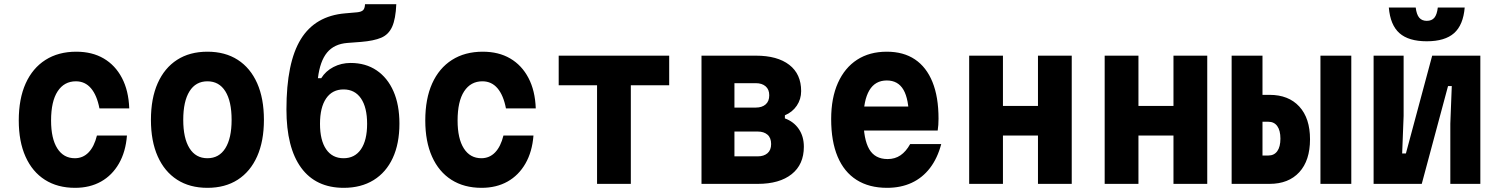

<svg xmlns="http://www.w3.org/2000/svg" viewBox="-20 -882 7190 921"><path d="M340 19Q256 19 195.5 -19.5Q135 -58 102.5 -130.5Q70 -203 70 -304Q70 -408 103 -481.5Q136 -555 198 -594.5Q260 -634 346 -634Q422 -634 477.5 -601.5Q533 -569 565 -508Q597 -447 600 -362H457Q445 -425 416.5 -458.5Q388 -492 344 -492Q288 -492 256.5 -444Q225 -396 225 -304Q225 -217 255 -170Q285 -123 339 -123Q378 -123 405 -151Q432 -179 445 -232H589Q583 -154 550.5 -97.5Q518 -41 464.5 -11Q411 19 340 19Z M975 19Q890 19 829.5 -20Q769 -59 736.5 -132Q704 -205 704 -307Q704 -410 736.5 -483Q769 -556 829.5 -595Q890 -634 975 -634Q1060 -634 1120.5 -595Q1181 -556 1213.5 -483Q1246 -410 1246 -307Q1246 -205 1213.5 -132Q1181 -59 1120.5 -20Q1060 19 975 19ZM975 -123Q1031 -123 1061 -171Q1091 -219 1091 -307Q1091 -396 1061 -444Q1031 -492 975 -492Q919 -492 889 -444Q859 -396 859 -307Q859 -219 889 -171Q919 -123 975 -123Z M1629 19Q1495 19 1424.5 -77.5Q1354 -174 1354 -357Q1354 -582 1423 -694Q1492 -806 1636 -818L1693 -823Q1713 -825 1721.5 -833Q1730 -841 1731 -862H1881Q1878 -791 1861 -753.5Q1844 -716 1808.5 -701Q1773 -686 1712 -681L1646 -676Q1583 -671 1549 -630Q1515 -589 1505 -507H1521Q1542 -541 1579.5 -560.5Q1617 -580 1662 -580Q1734 -580 1786.5 -544.5Q1839 -509 1867.5 -444Q1896 -379 1896 -289Q1896 -193 1864 -124Q1832 -55 1772 -18Q1712 19 1629 19ZM1628 -123Q1682 -123 1711.5 -166Q1741 -209 1741 -288Q1741 -367 1711.5 -410Q1682 -453 1628 -453Q1574 -453 1544.5 -410Q1515 -367 1515 -288Q1515 -209 1544.5 -166Q1574 -123 1628 -123Z M2290 19Q2206 19 2145.5 -19.5Q2085 -58 2052.5 -130.5Q2020 -203 2020 -304Q2020 -408 2053 -481.5Q2086 -555 2148 -594.5Q2210 -634 2296 -634Q2372 -634 2427.5 -601.5Q2483 -569 2515 -508Q2547 -447 2550 -362H2407Q2395 -425 2366.5 -458.5Q2338 -492 2294 -492Q2238 -492 2206.5 -444Q2175 -396 2175 -304Q2175 -217 2205 -170Q2235 -123 2289 -123Q2328 -123 2355 -151Q2382 -179 2395 -232H2539Q2533 -154 2500.5 -97.5Q2468 -41 2414.5 -11Q2361 19 2290 19Z M2844 0V-473H2660V-615H3190V-473H3006V0Z M3345 0V-615H3606Q3709 -615 3766 -571Q3823 -527 3823 -445Q3823 -406 3802 -375Q3781 -344 3745 -329V-314Q3787 -299 3811.5 -263.5Q3836 -228 3836 -178Q3836 -93 3777.5 -46.5Q3719 0 3615 0ZM3503 -132H3615Q3644 -132 3661.5 -147Q3679 -162 3679 -191Q3679 -221 3661.5 -236Q3644 -251 3615 -251H3503ZM3503 -366H3606Q3635 -366 3652.5 -381Q3670 -396 3670 -425Q3670 -453 3652.5 -468Q3635 -483 3606 -483H3503Z M4091 -371H4396L4340 -313Q4340 -406 4314 -451Q4288 -496 4234 -496Q4178 -496 4150 -448.5Q4122 -401 4122 -311Q4122 -214 4149.5 -166.5Q4177 -119 4238 -119Q4273 -119 4299.5 -137Q4326 -155 4346 -191H4495Q4477 -123 4441 -76Q4405 -29 4353 -5Q4301 19 4235 19Q4149 19 4089 -19Q4029 -57 3998 -130.5Q3967 -204 3967 -311Q3967 -412 3999.5 -484.5Q4032 -557 4091.5 -595.5Q4151 -634 4234 -634Q4314 -634 4369 -597Q4424 -560 4453 -488.5Q4482 -417 4482 -313Q4482 -296 4481 -283Q4480 -270 4478 -256H4091Z M4629 0V-615H4791V-374H4959V-615H5121V0H4959V-232H4791V0Z M5279 0V-615H5441V-374H5609V-615H5771V0H5609V-232H5441V0Z M5888 0V-615H6036V-427H6070Q6161 -427 6212.5 -371Q6264 -315 6264 -214Q6264 -112 6212.5 -56Q6161 0 6070 0ZM6036 -136H6064Q6092 -136 6107 -157Q6122 -178 6122 -217Q6122 -256 6107 -277Q6092 -298 6064 -298H6036ZM6314 0V-615H6462V0Z M6569 0V-615H6713V-326L6706 -146H6724L6850 -615H7081V0H6937V-289L6944 -469H6926L6800 0ZM6771 -846Q6775 -812 6788 -797Q6801 -782 6824 -782Q6848 -782 6860.5 -797Q6873 -812 6877 -846H7006Q6999 -762 6955 -723Q6911 -684 6824 -684Q6737 -684 6693 -723Q6649 -762 6642 -846Z"/></svg>

Font: Martian Mono SemiCondensed
Style: Bold
Weight: 700
Width: 4
Designer: Roman Shamin
Foundry: Evil Martians
Version: Version 1.000